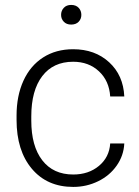

<svg xmlns="http://www.w3.org/2000/svg" viewBox="-20 -734 555 764"><path d="M45.9 0ZM271.5 -39.6Q332.5 -39.6 373.8 -74Q415 -108.4 418.5 -163.1H474.6Q472.2 -114.7 444.3 -75Q416.5 -35.2 370.4 -12.7Q324.2 9.8 271.5 9.8Q167.5 9.8 106.7 -62.5Q45.9 -134.8 45.9 -256.8V-274.4Q45.9 -352.5 73.2 -412.6Q100.6 -472.7 151.6 -505.4Q202.6 -538.1 271 -538.1Q357.9 -538.1 414.3 -486.3Q470.7 -434.6 474.6 -350.1H418.5Q414.6 -412.1 373.8 -450.2Q333 -488.3 271 -488.3Q191.9 -488.3 148.2 -431.2Q104.5 -374 104.5 -271V-253.9Q104.5 -152.8 148.2 -96.2Q191.9 -39.6 271.5 -39.6ZM223.1 -674.8Q223.1 -691.4 233.9 -702.9Q244.6 -714.4 263.2 -714.4Q282.2 -714.4 293 -702.9Q303.7 -691.4 303.7 -674.8Q303.7 -658.7 293 -647.5Q282.2 -636.2 263.2 -636.2Q244.6 -636.2 233.9 -647.5Q223.1 -658.7 223.1 -674.8Z"/></svg>

Font: Roboto Light
Style: Regular
Weight: 300
Designer: Google
Version: Version 2.134; 2016; ttfautohint (v1.6)